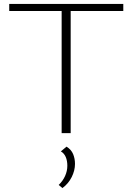

<svg xmlns="http://www.w3.org/2000/svg" viewBox="-20 -678 675 978"><path d="M294 0V-658H340V0ZM27 -622V-658H608V-622ZM298 280 279 264Q300 244 311.5 218.5Q323 193 323 166Q323 141 315 122Q307 103 290 93L319 69Q343 84 352.5 107Q362 130 362 157Q362 190 345.5 223.5Q329 257 298 280Z"/></svg>

Font: Ysabeau ExtraLight
Style: Regular
Weight: 250
Designer: Christian Thalmann (Catharsis Fonts)
Version: Version 2.002